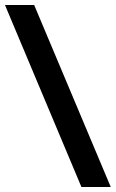

<svg xmlns="http://www.w3.org/2000/svg" viewBox="-74 -729 461 764"><path d="M-54.2 -709H62L366.7 15.1H250Z"/></svg>

Font: Stardos Stencil
Style: Bold
Weight: 700
Designer: vernon adams
Foundry: vernon adams
Version: Version 1.000